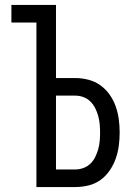

<svg xmlns="http://www.w3.org/2000/svg" viewBox="-20 -755 565 775"><path d="M127 0V-664H26V-735H206V-440H284Q311 -440 337.5 -433Q364 -426 385.5 -410.5Q407 -395 422.5 -373Q438 -351 447 -325.5Q456 -300 459.5 -273.5Q463 -247 463 -220Q463 -193 459.5 -166.5Q456 -140 447 -114.5Q438 -89 422.5 -66.5Q407 -44 385.5 -28.5Q364 -13 337.5 -6.5Q311 0 284 0ZM284 -71Q301 -71 317 -77Q333 -83 345 -94.5Q357 -106 364.5 -121.5Q372 -137 376.5 -153Q381 -169 382.5 -186Q384 -203 384 -220Q384 -237 382.5 -253.5Q381 -270 376.5 -286.5Q372 -303 364.5 -318Q357 -333 345 -345Q333 -357 317 -363Q301 -369 284 -369H206V-71Z"/></svg>

Font: Iosevka Pride
Style: Regular
Weight: 400
Monospace: yes
Designer: Belleve Invis
Foundry: Belleve Invis
Version: Version 30.3.1; ttfautohint (v1.8.4)